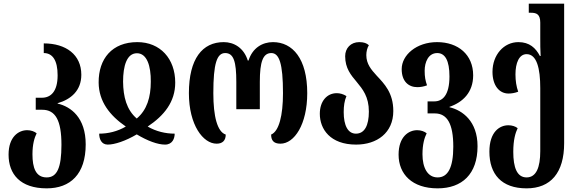

<svg xmlns="http://www.w3.org/2000/svg" viewBox="-20 -780 3181 1053"><path d="M236 253C366 253 450 175 450 12C450 -135 369 -195 296 -212V-214C369 -235 426 -283 426 -370C426 -480 342 -542 220 -542V-489C269 -489 296 -448 296 -367C296 -276 257 -244 210 -244H176V-178H212C284 -178 317 -120 317 14C317 140 293 193 236 193C176 193 158 140 158 66C158 11 169 -25 181 -49C169 -59 150 -66 129 -66C82 -66 27 -30 27 68C27 175 91 253 236 253Z M571 13C609 13 669 -7 730 -43C790 -7 845 13 885 13C926 13 938 -21 938 -47C888 -47 836 -59 790 -86C880 -146 941 -221 941 -327C941 -458 859 -549 733 -549C595 -549 520 -458 521 -327C522 -222 583 -146 670 -86C624 -59 573 -47 524 -47C524 -18 536 13 571 13ZM730 -130C674 -178 656 -249 655 -332C655 -418 675 -488 731 -488C786 -488 808 -418 807 -332C807 -247 786 -177 730 -130Z M1168 8C1200 8 1218 -9 1218 -42C1172 -57 1150 -141 1150 -269C1150 -433 1170 -489 1215 -489C1262 -489 1276 -441 1276 -331V-181H1405V-331C1405 -441 1422 -489 1468 -489C1511 -489 1532 -433 1532 -269C1532 -146 1510 -60 1467 -42C1467 -12 1479 8 1518 8C1594 8 1665 -97 1665 -269C1665 -458 1585 -549 1477 -549C1420 -549 1365 -518 1343 -448H1339C1317 -518 1263 -549 1207 -549C1090 -549 1016 -458 1016 -269C1016 -94 1094 8 1168 8Z M1933 13C2047 13 2137 -51 2137 -171C2137 -271 2088 -320 2046 -365C2016 -398 1989 -429 1989 -478C1989 -497 1994 -518 2003 -532C1991 -543 1976 -549 1950 -549C1904 -549 1873 -516 1873 -472C1873 -405 1905 -368 1936 -331C1969 -291 2003 -250 2003 -168C2003 -91 1979 -47 1932 -47C1888 -47 1865 -92 1865 -165C1865 -199 1869 -227 1880 -253C1863 -264 1844 -269 1827 -269C1773 -269 1734 -225 1734 -156C1734 -72 1791 13 1933 13Z M2380 253C2514 253 2599 175 2599 22C2599 -115 2517 -175 2445 -192V-194C2518 -219 2575 -273 2575 -367C2575 -480 2493 -549 2377 -549C2264 -549 2183 -478 2183 -401C2183 -333 2221 -302 2269 -302C2285 -302 2304 -305 2322 -312C2313 -338 2309 -358 2309 -392C2309 -439 2329 -489 2378 -489C2421 -489 2445 -448 2445 -361C2445 -256 2406 -224 2362 -224H2325V-158H2365C2433 -158 2466 -100 2466 24C2466 140 2436 193 2380 193C2325 193 2297 140 2297 66C2297 11 2308 -25 2320 -49C2308 -59 2289 -66 2268 -66C2221 -66 2166 -30 2166 68C2166 175 2240 253 2380 253Z M2868 253C3000 253 3074 168 3074 5V-760H2880V-710H2893C2922 -710 2943 -702 2943 -656V-579C2943 -541 2943 -503 2945 -473H2941C2918 -517 2884 -549 2823 -549C2743 -549 2681 -479 2681 -386C2681 -311 2718 -267 2769 -267C2785 -267 2804 -270 2822 -277C2812 -305 2807 -337 2807 -372C2807 -435 2827 -483 2868 -483C2924 -483 2943 -405 2943 -297V49C2943 138 2921 193 2868 193C2815 193 2795 138 2795 53C2795 -14 2807 -52 2819 -77C2807 -87 2788 -93 2768 -93C2720 -93 2664 -57 2664 52C2664 175 2730 253 2868 253Z"/></svg>

Font: Noto Serif Georgian ExtraCondensed Bold
Style: Regular
Weight: 700
Width: 2
Designer: Monotype Design Team, Akaki Razmadze
Foundry: Google LLC
Version: Version 2.003